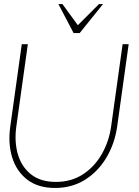

<svg xmlns="http://www.w3.org/2000/svg" viewBox="-20 -919 690 952"><path d="M253 13Q169 13 115.5 -28Q62 -69 40.5 -138.2Q19 -207.5 31 -292L88 -700H118L61 -292Q50.5 -217 68.5 -154.5Q86.5 -92 133.8 -54.5Q181 -17 257 -17Q334 -17 391.8 -55Q449.5 -93 485 -155.5Q520.5 -218 531 -292L588 -700H618L561 -292Q549 -207.5 508 -138.2Q467 -69 402 -28Q337 13 253 13ZM345 -755 269.5 -899H289.5L366 -794L471 -899H491L375 -755Z"/></svg>

Font: Urbanist Thin
Style: Italic
Weight: 100
Italic angle: -8°
Designer: Corey Hu
Foundry: Corey Hu
Version: Version 1.321; ttfautohint (v1.8.4.7-5d5b)